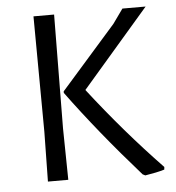

<svg xmlns="http://www.w3.org/2000/svg" viewBox="-49 -687 680 742"><g transform="rotate(-5 291.0 -316.0)"><path d="M184 -200 187 0H108L111 -193L108 -641H188ZM283 -340Q416 -168 561 -17L560 -7Q530 2 485 9L475 4Q317 -175 199 -336V-342L413 -585L453 -641H543Z"/></g></svg>

Font: Alegreya Sans
Style: Regular
Weight: 400
Designer: Juan Pablo del Peral
Foundry: Huerta Tipografica
Version: Version 2.008; ttfautohint (v1.6)